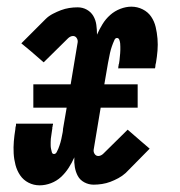

<svg xmlns="http://www.w3.org/2000/svg" viewBox="-20 -548 540 576"><path d="M99 8Q81 8 65.5 0Q50 -8 40.5 -22Q31 -36 26.5 -53Q22 -70 21 -88Q20 -106 21.5 -124Q23 -142 26 -160Q26 -163 26.5 -166Q27 -169 28 -172Q28 -173 28 -174.5Q28 -176 28 -177H139Q139 -176 139 -174.5Q139 -173 138 -172Q138 -171 138 -169.5Q138 -168 137 -167V-165Q137 -165 137 -164.5Q137 -164 137 -163Q136 -158 135.5 -153Q135 -148 134 -142.5Q133 -137 132.5 -132Q132 -127 132 -122Q132 -117 132 -112Q132 -107 133 -102Q134 -97 135.5 -91.5Q137 -86 142 -86Q147 -86 150 -91.5Q153 -97 155 -102Q157 -107 158.5 -111.5Q160 -116 161.5 -121Q163 -126 164 -131Q165 -136 166 -141Q167 -146 168 -151Q169 -156 169 -161L180 -225H80V-295H192L213 -421Q214 -428 210 -434Q206 -440 199 -440Q195 -440 191 -438Q187 -436 184 -433L111 -361L73 -394L44 -418L117 -491Q126 -500 138.5 -506.5Q151 -513 163 -517.5Q175 -522 187.5 -524Q200 -526 213 -526Q228 -526 240.5 -519Q253 -512 260 -500Q267 -488 269 -473.5Q271 -459 271 -444Q278 -460 287.5 -475.5Q297 -491 310.5 -503Q324 -515 341 -521.5Q358 -528 374 -528Q392 -528 408 -520Q424 -512 433.5 -498Q443 -484 447 -467Q451 -450 452.5 -432Q454 -414 452.5 -396Q451 -378 448 -360Q447 -357 446.5 -354Q446 -351 446 -348Q446 -347 445.5 -345.5Q445 -344 445 -343H334Q335 -344 335 -345.5Q335 -347 335 -348Q335 -349 335.5 -350.5Q336 -352 336 -353V-355Q336 -355 336.5 -355.5Q337 -356 337 -357Q338 -362 338.5 -367Q339 -372 339.5 -377.5Q340 -383 340.5 -388Q341 -393 341 -398Q341 -403 341 -408Q341 -413 340.5 -418Q340 -423 338 -428.5Q336 -434 331 -434Q326 -434 323.5 -428.5Q321 -423 319 -418Q317 -413 315.5 -408.5Q314 -404 312.5 -399Q311 -394 310 -389Q309 -384 308 -379Q307 -374 306 -369Q305 -364 304 -359L293 -295H393V-225H282L261 -99Q260 -92 264 -86Q268 -80 275 -80Q279 -80 283 -82Q287 -84 290 -87L363 -159L401 -126L429 -102L357 -29Q347 -20 335 -13.5Q323 -7 311 -2.5Q299 2 286 4Q273 6 261 6Q246 6 233 -1Q220 -8 213.5 -20Q207 -32 204.5 -46.5Q202 -61 203 -76Q196 -60 186 -44.5Q176 -29 163 -17Q150 -5 133 1.5Q116 8 99 8Z"/></svg>

Font: Iosevka Gothic
Style: Bold Italic
Weight: 700
Italic angle: -9°
Monospace: yes
Designer: Belleve Invis
Foundry: Belleve Invis
Version: Version 15.5.1; ttfautohint (v1.8.4)